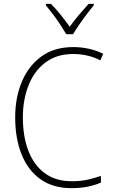

<svg xmlns="http://www.w3.org/2000/svg" viewBox="-20 -1035 586 999"><path d="M361 -754Q275 -754 216.5 -710Q158 -666 128.5 -591Q99 -516 99 -425Q99 -324 128 -249.5Q157 -175 213.5 -133.5Q270 -92 353 -92Q400 -92 438 -100.5Q476 -109 505 -120V-85Q476 -72 437.5 -64Q399 -56 351 -56Q257 -56 192 -101.5Q127 -147 93 -230Q59 -313 59 -425Q59 -527 93.5 -609.5Q128 -692 195 -741Q262 -790 361 -790Q446 -790 517 -755L502 -721Q467 -739 431.5 -746.5Q396 -754 361 -754ZM325 -857Q312 -879 293.5 -907Q275 -935 255 -961.5Q235 -988 219 -1007V-1015H245Q270 -990 296 -957.5Q322 -925 343 -896Q364 -926 389.5 -956Q415 -986 441 -1015H468V-1007Q451 -987 430.5 -960Q410 -933 391.5 -906Q373 -879 360 -857Z"/></svg>

Font: Noto Sans Malayalam UI SemiCondensed ExtraLight
Style: Regular
Weight: 200
Width: 4
Designer: Jelle Bosma - Monotype Design Team
Foundry: Monotype Imaging Inc.
Version: Version 2.104; ttfautohint (v1.8.4.7-5d5b)